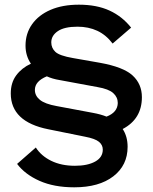

<svg xmlns="http://www.w3.org/2000/svg" viewBox="-20 -690 654 820"><path d="M297 110Q211 110 149 82.5Q87 55 53 10L133 -60Q156 -24 199 -3Q242 18 300 18Q354 18 386.5 0Q419 -18 419 -51Q419 -71 402.5 -84.5Q386 -98 344 -106L186 -138Q26 -170 26 -291Q26 -337 49.5 -368.5Q73 -400 112 -418Q89 -452 89 -495Q89 -547 117 -586.5Q145 -626 196 -648Q247 -670 317 -670Q393 -670 447.5 -645Q502 -620 540 -572L461 -504Q433 -541 395.5 -558.5Q358 -576 311 -576Q255 -576 227 -557Q199 -538 199 -509Q199 -485 216.5 -468.5Q234 -452 292 -442L406 -422Q507 -404 546.5 -367.5Q586 -331 586 -275Q586 -182 504 -139Q525 -107 525 -63Q525 16 464 63Q403 110 297 110ZM377 -208Q410 -202 435 -192Q482 -210 483 -250Q483 -275 463.5 -292.5Q444 -310 397 -318L235 -348Q204 -353 180 -364Q129 -343 129 -306Q129 -281 150.5 -263.5Q172 -246 222 -237Z"/></svg>

Font: Work Sans SemiBold
Style: Regular
Weight: 600
Designer: Wei Huang
Foundry: Wei Huang
Version: Version 2.010; ttfautohint (v1.8.3)